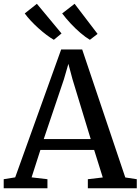

<svg xmlns="http://www.w3.org/2000/svg" viewBox="-27 -1016 758 1036"><path d="M55 -59 303 -749H416.5L649 -58.5L711 -49V0H447V-49L527.5 -58.5L481 -207H191L143.5 -59L229 -49V0H-7V-49ZM462.5 -265.5 364 -589 342 -671.5 317.5 -587 209 -265.5ZM263 -801.5Q245.5 -811.5 224.2 -827.5Q203 -843.5 181 -863.2Q159 -883 139.5 -903.8Q120 -924.5 106.5 -943.5L172 -995.5L305 -835.5L264 -801.5ZM457.5 -801.5Q434.5 -815 407 -838.5Q379.5 -862 353.5 -890Q327.5 -918 308.5 -943.5L375.5 -995.5L499.5 -833L458.5 -801.5Z"/></svg>

Font: Merriweather 20pt
Style: Regular
Weight: 400
Version: Version 2.100